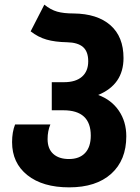

<svg xmlns="http://www.w3.org/2000/svg" viewBox="-20 -797 601 827"><path d="M32 -185Q32 -228 45 -261H197Q185 -233 185 -198Q185 -156 209.5 -134Q234 -112 277 -112Q322 -112 346.5 -138Q371 -164 371 -213Q371 -322 253 -322H203V-443H256Q306 -443 333 -466.5Q360 -490 360 -533Q360 -575 337.5 -594.5Q315 -614 269 -615Q217 -616 180.5 -626.5Q144 -637 112 -662L171 -777Q198 -755 226 -747Q254 -739 297 -739Q399 -738 455.5 -688.5Q512 -639 512 -547Q512 -433 403 -388Q460 -367 492 -320Q524 -273 524 -210Q524 -107 459 -48.5Q394 10 278 10Q164 10 98 -42.5Q32 -95 32 -185Z"/></svg>

Font: Noto Sans Georgian Bold Narrow
Style: Regular
Weight: 700
Width: 4
Designer: Monotype Design team
Foundry: Monotype Imaging Inc.
Version: Version 1.000